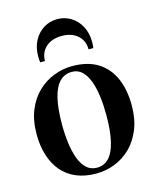

<svg xmlns="http://www.w3.org/2000/svg" viewBox="-115 -836 751 926"><g transform="rotate(-15 260.5 -373.0)"><path d="M20.5 -245.5Q20.5 -314 41.5 -365.2Q62.5 -416.5 98.2 -450.8Q134 -485 178.8 -502.2Q223.5 -519.5 270.5 -519.5Q349 -519.5 400 -486.8Q451 -454 475.5 -396Q500 -338 500 -263Q500 -194.5 479 -143Q458 -91.5 422.8 -57.2Q387.5 -23 343 -5.8Q298.5 11.5 251.5 11.5Q193.5 11.5 150 -7.2Q106.5 -26 78 -60.2Q49.5 -94.5 35 -141.8Q20.5 -189 20.5 -245.5ZM261 -15Q296.5 -15 320.8 -40.5Q345 -66 357.2 -118Q369.5 -170 369.5 -248.5Q369.5 -297 364 -341Q358.5 -385 346 -419.2Q333.5 -453.5 313 -473.2Q292.5 -493 262 -493Q225.5 -493 200.8 -467.8Q176 -442.5 163.5 -390.8Q151 -339 151 -259Q151 -210.5 156.8 -166.5Q162.5 -122.5 175.2 -88.2Q188 -54 209 -34.5Q230 -15 261 -15ZM260 -757Q297 -757 327.5 -738.2Q358 -719.5 376.2 -685.8Q394.5 -652 394.5 -607Q394.5 -598 394 -591.5Q393.5 -585 392.5 -577H368.5Q368.5 -582 368.2 -587.8Q368 -593.5 366.5 -599Q362 -621 347.8 -637.8Q333.5 -654.5 311.5 -663.8Q289.5 -673 260 -673Q230.5 -673 208.2 -663.8Q186 -654.5 172 -637.8Q158 -621 153 -599Q152 -593.5 151.5 -587.8Q151 -582 151 -577H127Q126 -585 125.5 -591.5Q125 -598 125 -607Q125 -652 143.2 -685.8Q161.5 -719.5 192 -738.2Q222.5 -757 260 -757Z"/></g></svg>

Font: Merriweather 144pt SemiBold
Style: Regular
Weight: 600
Version: Version 2.100